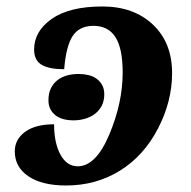

<svg xmlns="http://www.w3.org/2000/svg" viewBox="-20 -566 594 596"><path d="M147.9 -180.2Q147.9 -122.1 167.7 -85.9Q187.5 -49.8 221.2 -49.8Q277.8 -49.8 319.3 -148.4Q360.8 -247.1 360.8 -340.8Q360.8 -415.5 338.4 -450.7Q315.9 -485.8 270 -485.8Q226.6 -485.8 205.8 -454.6Q185.1 -423.3 179.2 -351.1Q133.3 -351.1 109.6 -364.7Q85.9 -378.4 85.9 -412.1Q85.9 -469.2 140.9 -507.6Q195.8 -545.9 297.9 -545.9Q395 -545.9 454.6 -489.7Q514.2 -433.6 514.2 -338.9Q514.2 -251 470.2 -166.5Q426.3 -82 352.1 -36.1Q277.8 9.8 185.1 9.8Q110.4 9.8 68.1 -18.8Q25.9 -47.4 25.9 -96.2Q25.9 -133.3 57.9 -156.7Q89.8 -180.2 147.9 -180.2ZM208.5 -192.4Q191.9 -192.4 177.7 -196Q163.6 -199.7 153.1 -207.5Q142.6 -215.3 136.5 -227.1Q130.4 -238.8 130.4 -254.4Q130.4 -276.4 137.9 -291.7Q145.5 -307.1 158.2 -317.1Q170.9 -327.1 188 -331.8Q205.1 -336.4 223.6 -336.4Q239.7 -336.4 254.2 -333Q268.6 -329.6 279.5 -321.8Q290.5 -314 297.1 -302Q303.7 -290 303.7 -273.4Q303.7 -252.9 295.7 -237.5Q287.6 -222.2 274.2 -212.2Q260.7 -202.1 243.7 -197.3Q226.6 -192.4 208.5 -192.4Z"/></svg>

Font: Droid Serif
Style: Bold Italic
Weight: 700
Italic angle: -12°
Designer: Monotype Design team
Foundry: Monotype Imaging Inc.
Version: Version 1.03